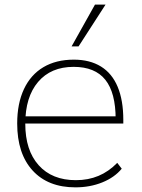

<svg xmlns="http://www.w3.org/2000/svg" viewBox="-20 -806 616 834"><path d="M54.7 -269.5Q54.7 -356.4 84 -418.9Q113.3 -481.4 168.5 -514.2Q223.6 -546.9 300.8 -546.9Q370.1 -546.9 418.5 -517.1Q466.8 -487.3 491.2 -428.7Q515.6 -370.1 515.6 -285.2V-269.5H72.3V-300.8H502.9L482.4 -288.1Q482.4 -403.3 437.5 -459.5Q392.6 -515.6 299.8 -515.6Q201.2 -515.6 145.5 -450.2Q89.8 -384.8 89.8 -268.6Q89.8 -153.3 147.9 -88.4Q206.1 -23.4 309.6 -23.4Q363.3 -23.4 407.7 -42Q452.1 -60.5 489.3 -98.6L508.8 -73.2Q477.5 -35.2 424.3 -13.7Q371.1 7.8 307.6 7.8Q188.5 7.8 121.6 -65.4Q54.7 -138.7 54.7 -269.5ZM392.6 -786.1H438.5L321.3 -604.5H291Z"/></svg>

Font: Min Sans VF VF
Style: Regular
Weight: 400
Designer: Jinseong-Kim, NotoSansCJK, Nunito
Foundry: Jinseong-Kim
Version: Version 1.420;Glyphs 3.1.2 (3151)